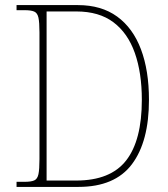

<svg xmlns="http://www.w3.org/2000/svg" viewBox="-20 -734 660 754"><path d="M45 0V-20H77Q102 -20 114.5 -25.5Q127 -31 131 -50Q135 -69 135 -109V-607Q135 -646 131 -664.5Q127 -683 114.5 -688.5Q102 -694 77 -694H45V-714H286Q378 -714 440 -669Q502 -624 533.5 -540.5Q565 -457 565 -342Q565 -178 498 -89Q431 0 288 0ZM279 -25Q414 -25 475.5 -104Q537 -183 537 -342Q537 -448 509.5 -526Q482 -604 425.5 -646.5Q369 -689 280 -689H163V-25Z"/></svg>

Font: Noto Serif Hebrew SemiCondensed Thin
Style: Regular
Weight: 100
Width: 4
Designer: Monotype Design Team
Foundry: Monotype Imaging Inc.
Version: Version 2.004; ttfautohint (v1.8.4.7-5d5b)